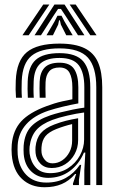

<svg xmlns="http://www.w3.org/2000/svg" viewBox="-20 -797 508 827"><path d="M394.7 0V-421.1Q394.7 -508.3 358.8 -548.5Q323 -588.6 236.4 -588.6Q154.7 -588.6 115.7 -556.5Q76.7 -524.4 73.6 -448.2Q73 -430.6 73 -412.5Q72.9 -394.4 74.4 -376H48.9Q47.4 -395.8 47.2 -412.1Q47.1 -428.3 47.9 -449.2Q51.4 -535.6 95.8 -572.4Q140.3 -609.2 236.4 -609.2Q303.8 -609.2 344.2 -589.4Q384.5 -569.7 402.4 -528.2Q420.4 -486.7 420.4 -421.1V0ZM196.3 -51.2Q240.1 -51.2 272.8 -72.4Q305.6 -93.6 323.9 -126.8Q342.3 -160 342.3 -195.8V-312.5Q309.6 -308.3 270.4 -299.2Q231.2 -290.2 205.8 -280.6Q158.8 -262.8 135.8 -236.2Q112.9 -209.5 107.4 -165Q106.7 -157.9 106.8 -149.6Q107 -141.3 107.6 -135.3Q112.8 -98.4 134.9 -74.8Q156.9 -51.2 196.3 -51.2ZM202.5 -73.3Q172 -73.3 154 -92.2Q136 -111 133.3 -137.7Q132.5 -145.4 132.6 -151.9Q132.6 -158.4 133.1 -164.3Q136.8 -201.1 155.9 -223.5Q175 -245.9 214 -260.8Q240.3 -270.8 263.9 -276.8Q287.4 -282.7 316.5 -287.7V-193.5Q316.5 -160.5 301.4 -133.1Q286.4 -105.7 260.7 -89.5Q234.9 -73.3 202.5 -73.3ZM206.1 -93.5Q228.9 -93.5 248.1 -106.4Q267.3 -119.4 279 -141.6Q290.7 -163.7 290.7 -191.3V-262.5Q274.3 -258.7 257.4 -253.4Q240.6 -248.2 222.4 -241.1Q190.3 -228.3 175.6 -210.4Q160.9 -192.5 158.8 -162.9Q158.2 -155.1 158.4 -149.7Q158.6 -144.3 159 -139.6Q160.9 -123.2 173.1 -108.4Q185.2 -93.5 206.1 -93.5ZM171.9 9.5Q112.8 9.5 74.8 -26.3Q36.7 -62 30.8 -129.1Q29.8 -140.9 29.7 -152.1Q29.7 -163.3 30.6 -174.4Q36.1 -235.9 71.2 -274.2Q106.3 -312.5 180.3 -339.8Q197.6 -346.3 213.9 -351.3Q230.1 -356.3 248.9 -360.6Q267.6 -365 291.7 -369.4V-421.2Q291.7 -461.1 279.4 -483.7Q267.1 -506.3 236.4 -506.3Q205.9 -506.3 191.8 -489.6Q177.6 -472.8 176.3 -443.3Q176 -435.6 175.8 -415.9Q175.6 -396.2 176.5 -376H151Q150 -398.3 150.2 -416Q150.5 -433.8 150.8 -445.8Q152.4 -485.2 172.4 -506Q192.5 -526.9 236.4 -526.9Q281.4 -526.9 299.4 -499.6Q317.4 -472.4 317.4 -421.2V-351.7Q284.8 -345.7 250.8 -337.5Q216.8 -329.4 188.9 -320.3Q126.7 -299.5 93 -261.7Q59.2 -223.9 56.1 -172.1Q55.7 -163.2 55.6 -152Q55.5 -140.7 56.3 -131.3Q61 -76.9 93.3 -43.7Q125.6 -10.6 179.8 -10.6Q227.7 -10.6 263.4 -30.6Q299.2 -50.6 323.9 -86.8H329.7L320 -22.1V0H294.6L294.1 -5.9L308 -47.4H303.2Q278 -17.8 245.8 -4.2Q213.6 9.5 171.9 9.5ZM343.2 0.2V-63.8L347.5 -139.7H341.6Q320.2 -89.4 280.3 -60.1Q240.3 -30.8 187.2 -30.9Q143.5 -31.1 114.8 -58.5Q86.1 -85.8 82.1 -133.3Q81.4 -141.3 81.4 -151.7Q81.4 -162 81.9 -169.9Q86.3 -222.7 114.3 -252.3Q142.3 -281.8 197.4 -300.5Q214.8 -306.4 240.3 -312.9Q265.8 -319.3 293.1 -324.9Q320.4 -330.4 343.2 -333.4V-421.1Q343.2 -484.2 319.4 -515.8Q295.6 -547.4 236.4 -547.4Q181.5 -547.4 154.3 -523.7Q127.2 -500 125 -446.4Q124.5 -431.8 124.3 -413.6Q124.2 -395.5 125.5 -376H99.9Q98.7 -396 98.7 -414.2Q98.7 -432.3 99.3 -446.9Q101.9 -510.7 134.2 -539.4Q166.4 -568.1 236.4 -568.1Q309 -568.1 339 -532.3Q368.9 -496.4 368.9 -421.1V0.2ZM76.5 -645 166.2 -777.4H192.4L103.4 -645ZM128.7 -645 214.4 -777.4H258L343.7 -645H316L263.9 -726.3L242.4 -758.6H230.1L208.5 -726.1L156.4 -645ZM180.2 -645 215.2 -705 227.4 -729.1H245.1L257.5 -705L293.1 -645H265.4L242.2 -691L238.1 -709.3H234.4L230.5 -691L207.9 -645ZM369 -645 280.1 -777.4H306.2L396 -645Z"/></svg>

Font: Big Shoulders Inline Text SC Thin
Style: Regular
Weight: 100
Designer: Patric King
Foundry: XO Type Co
Version: Version 2.002